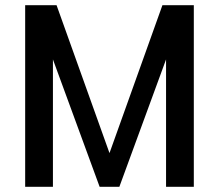

<svg xmlns="http://www.w3.org/2000/svg" viewBox="-20 -720 844 740"><path d="M727 -700V0H620V-491L440 0H364L184 -491V0H77V-700H198L402 -130L606 -700Z"/></svg>

Font: Sarabun Medium
Style: Regular
Weight: 500
Designer: Suppakit Chalermlarp | Katatrad Co.,Ltd.
Foundry: Cadson Demak Co.,Ltd.
Version: Version 1.000; ttfautohint (v1.6)